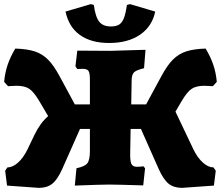

<svg xmlns="http://www.w3.org/2000/svg" viewBox="-21 -893 1069 929"><path d="M1012 -83 1023 -67 1014 5 860 16Q820 16 795 -4Q770 -24 747 -75L661 -269H611L609 -155Q608 -115 614.5 -100.5Q621 -86 641 -86Q665 -86 672 -89L681 -79L672 4Q540 0 506 0Q469 0 341 5L349 -79Q389 -87 401.5 -103Q414 -119 414 -162V-269H366L280 -75Q257 -24 232 -4Q207 16 167 16L13 5L4 -67L15 -83Q40 -83 66 -106Q92 -129 112 -170L145 -239Q174 -299 212 -331L169 -404Q143 -448 121 -463Q99 -478 58 -478Q48 -478 18 -476L-1 -497Q3 -541 16 -579.5Q29 -618 53 -658Q112 -656 148 -644Q184 -632 211.5 -604.5Q239 -577 268 -523L341 -388H414V-509Q414 -540 407 -550Q400 -560 379 -560L353 -559L344 -572L353 -648L512 -647L611 -650Q629 -650 683 -652L676 -563Q639 -554 628 -543.5Q617 -533 616 -508L614 -388H686L759 -523Q788 -577 815.5 -604.5Q843 -632 879 -644Q915 -656 974 -658Q998 -618 1011 -579.5Q1024 -541 1028 -497L1009 -476Q979 -478 969 -478Q928 -478 906 -463Q884 -448 858 -404L828 -353L915 -170Q935 -129 961 -106Q987 -83 1012 -83ZM296 -837 418 -873 433 -869Q441 -810 459.5 -787.5Q478 -765 515 -765Q540 -765 554.5 -773.5Q569 -782 578 -804Q587 -826 593 -869L608 -873L730 -837Q715 -765 656.5 -725Q598 -685 507 -685Q420 -685 366 -723.5Q312 -762 296 -837Z"/></svg>

Font: Alegreya SC Black
Style: Regular
Weight: 900
Designer: Juan Pablo del Peral
Foundry: Huerta Tipografica
Version: Version 2.007; ttfautohint (v1.6)